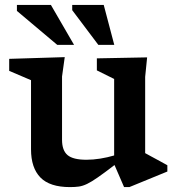

<svg xmlns="http://www.w3.org/2000/svg" viewBox="-20 -752 725 783"><path d="M233 -182Q233 -138.5 255.5 -119.5Q278 -100.5 332.5 -100.5Q359.5 -100.5 389 -105.2Q418.5 -110 445.5 -118V-430L375 -465V-514L580 -518L572 -438.5V-127.5Q578 -124 595.8 -114.5Q613.5 -105 632.8 -94.5Q652 -84 662.5 -78V-52.5L507.5 11H486L447 -79Q405.5 -47 379.2 -28.8Q353 -10.5 335.2 -2Q317.5 6.5 301.8 8.8Q286 11 265.5 11Q183 11 144.8 -28.2Q106.5 -67.5 106.5 -143V-425L17.5 -463V-512L244 -519L233 -440ZM282 -569H213.5L49 -707.5V-732H187.5ZM446 -569H381L274.5 -710.5V-732H403Z"/></svg>

Font: Newsreader 6pt Medium
Style: Regular
Weight: 500
Designer: Hugues Gentile
Foundry: Production Type
Version: Version 1.003; ttfautohint (v1.8.3)